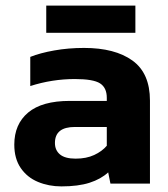

<svg xmlns="http://www.w3.org/2000/svg" viewBox="-20 -655 601 685"><path d="M145 -538V-635H463V-538ZM199 10Q154 10 115.5 -6Q77 -22 54 -55.5Q31 -89 31 -139Q31 -212 80.5 -253.5Q130 -295 229 -295H361V-306Q361 -342 337 -357.5Q313 -373 247 -373Q166 -373 88 -348V-452Q123 -466 173.5 -475Q224 -484 280 -484Q390 -484 452.5 -439Q515 -394 515 -296V0H374L366 -40Q340 -16 299.5 -3Q259 10 199 10ZM250 -89Q288 -89 316 -102Q344 -115 361 -135V-202H247Q176 -202 176 -145Q176 -119 194 -104Q212 -89 250 -89Z"/></svg>

Font: Kanit SemiBold
Style: Regular
Weight: 600
Designer: Katatrad Team
Foundry: CadsonDemak
Version: Version 2.000; ttfautohint (v1.8.3)